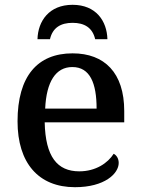

<svg xmlns="http://www.w3.org/2000/svg" viewBox="-20 -769 585 799"><path d="M136 -606H188C199 -654 233 -674 282 -674C331 -674 365 -654 376 -606H427C425 -681 380 -749 282 -749C184 -749 138 -681 136 -606ZM292 10C416 10 474 -47 474 -91C474 -110 464 -124 453 -129C429 -91 379 -56 310 -56C218 -56 169 -117 166 -260H497V-307C497 -466 415 -547 282 -547C136 -547 53 -452 53 -264C53 -91 140 10 292 10ZM382 -317H168C173 -429 212 -490 281 -490C355 -490 382 -422 382 -317Z"/></svg>

Font: Noto Serif Medium
Style: Regular
Weight: 500
Designer: Monotype Design Team
Foundry: Monotype Imaging Inc.
Version: Version 2.013